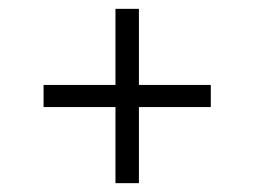

<svg xmlns="http://www.w3.org/2000/svg" viewBox="-20 -597 575 434"><path d="M241 -183V-355H78.5V-405H241V-577H294V-405H456.5V-355H294V-183Z"/></svg>

Font: Encode Sans SC Light
Style: Regular
Weight: 300
Version: Version 3.002